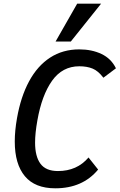

<svg xmlns="http://www.w3.org/2000/svg" viewBox="-20 -1002 648 1040"><path d="M60 -235.5Q60 -293.5 72 -361.5Q92.5 -478.5 137.8 -562Q183 -645.5 251.5 -690Q320 -734.5 409.5 -734.5Q477.5 -734.5 530 -709.5Q582.5 -684.5 608 -632L540 -581Q512 -618 481.5 -630.5Q451 -643 409.5 -643Q318 -643 262.2 -564.8Q206.5 -486.5 182.5 -350Q170 -280.5 170 -229.5Q170 -154.5 199.2 -115Q228.5 -75.5 294 -75.5Q397 -75.5 459.5 -149L511.5 -83.5Q427.5 18 279.5 18Q169.5 18 114.8 -47.5Q60 -113 60 -235.5ZM281 -777 398 -982H527.5L363.5 -777Z"/></svg>

Font: JuliaMono Medium
Style: Italic
Weight: 500
Italic angle: -9°
Monospace: yes
Designer: cormullion
Foundry: corm
Version: Version 0.054; ttfautohint (v1.8.4)